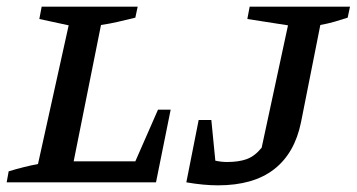

<svg xmlns="http://www.w3.org/2000/svg" viewBox="-24 -547 1070 576"><path d="M450 -218H488L444 0H-4L2 -33Q25 -40 47 -45.5Q69 -51 90 -55L182 -471L94 -490L101 -527H389L382 -494Q353 -487 329.5 -481.5Q306 -476 279 -472L197 -63H382ZM535 0 572 -187H610L622 -65Q640 -61 657 -61Q693 -61 717 -70Q741 -79 761 -104L840 -471L718 -490L725 -527H1026L1019 -494Q1001 -488 980 -482Q959 -476 937 -472L879 -180Q860 -87 798 -39Q736 9 630 9Q587 9 535 0Z"/></svg>

Font: Piazzolla SC Medium
Style: Italic
Weight: 500
Italic angle: -11.3°
Designer: Juan Pablo del Peral
Foundry: Huerta Tipografica
Version: Version 1.330